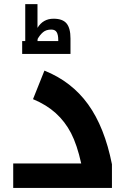

<svg xmlns="http://www.w3.org/2000/svg" viewBox="-20 -923 635 943"><path d="M44.9 -120.1H378.9Q358.4 -212.4 328.9 -269.3Q299.3 -326.2 253.7 -367.4Q208 -408.7 142.1 -436L198.2 -576.2Q332 -522.5 412.8 -410.4Q493.7 -298.3 529.8 -116.2V0H44.9ZM88.9 -721.2H104V-902.8H164.1V-786.1Q191.4 -831.1 243.2 -831.1Q287.6 -831.1 306.9 -807.9Q326.2 -784.7 326.2 -733.9V-658.2H88.9ZM266.1 -721.2V-726.1Q266.1 -752.4 258.3 -765.1Q250.5 -777.8 231.9 -777.8Q206.5 -777.8 191.2 -764.6Q175.8 -751.5 165 -731.9L164.1 -721.2Z"/></svg>

Font: Noto Sans Kufi Arabic
Style: Bold
Weight: 700
Designer: Monotype Design team
Foundry: Monotype Imaging Inc.
Version: Version 1.02